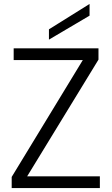

<svg xmlns="http://www.w3.org/2000/svg" viewBox="-20 -949 563 969"><path d="M39 0ZM39 0ZM484 0H39V-56L398 -646H49V-705H477V-648L117 -59H484ZM227 -749V-801L432 -929V-870Z"/></svg>

Font: Ulagadi Sans Light
Style: Regular
Weight: 300
Designer: Ninad Kale (Devanagari), Jonny Pinhorn (Latin)
Foundry: Indian Type Foundry
Version: Version 3.01;March 29, 2020;FontCreator 12.0.0.2522 64-bit; 